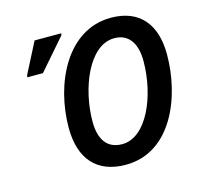

<svg xmlns="http://www.w3.org/2000/svg" viewBox="-106 -841 1014 967"><g transform="rotate(-15 401.0 -357.5)"><path d="M435 10C673 10 778 -253 778 -474C778 -631 701 -725 552 -725C321 -725 204 -471 204 -244C204 -83 283 10 435 10ZM68 -544H150L289 -704L291 -714H152L71 -556ZM444 -95C370 -95 328 -144 328 -244C328 -412 408 -621 542 -621C615 -621 655 -567 655 -473C655 -291 572 -95 444 -95Z"/></g></svg>

Font: Noto Sans SemiCondensed SemiBold
Style: Italic
Weight: 600
Width: 4
Italic angle: -12°
Designer: Monotype Design Team
Foundry: Monotype Imaging Inc.
Version: Version 2.013